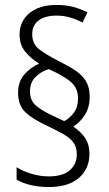

<svg xmlns="http://www.w3.org/2000/svg" viewBox="-20 -781 440 775"><path d="M53 -407Q53 -451 78 -480Q103 -509 138 -524Q103 -546 81 -573.5Q59 -601 59 -641Q59 -695 99 -728Q139 -761 208 -761Q246 -761 276 -753Q306 -745 333 -731L313 -690Q291 -702 264.5 -710Q238 -718 208 -718Q162 -718 136 -698.5Q110 -679 110 -643Q110 -604 137.5 -582.5Q165 -561 214 -536Q253 -517 282 -498Q311 -479 326.5 -454Q342 -429 342 -391Q342 -348 323 -318Q304 -288 276 -270Q308 -248 324.5 -222.5Q341 -197 341 -160Q341 -99 298 -62.5Q255 -26 177 -26Q138 -26 104 -34Q70 -42 47 -56V-106Q72 -90 107 -79.5Q142 -69 177 -69Q234 -69 262 -94Q290 -119 290 -158Q290 -187 276 -206Q262 -225 235 -240Q208 -255 169 -274Q114 -299 83.5 -327Q53 -355 53 -407ZM101 -412Q101 -375 126 -354Q151 -333 195 -313L239 -292Q262 -304 278.5 -326.5Q295 -349 295 -384Q295 -423 269 -447.5Q243 -472 177 -502Q146 -493 123.5 -470.5Q101 -448 101 -412Z"/></svg>

Font: Noto Sans Myanmar UI Condensed Light
Style: Regular
Weight: 300
Width: 3
Designer: Monotype Design Team
Foundry: Monotype Imaging Inc.
Version: Version 2.103; ttfautohint (v1.8.4.7-5d5b)